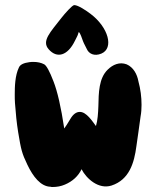

<svg xmlns="http://www.w3.org/2000/svg" viewBox="-20 -747 626 769"><path d="M385.7 -532.2C437.5 -553.7 414.1 -637.7 342.8 -691.4C326.2 -704.1 293 -726.6 277.3 -726.6C269.5 -726.6 239.3 -692.4 225.6 -674.8C182.6 -619.1 145.5 -583 174.8 -549.8C208 -511.7 251 -523.4 280.3 -584L289.1 -601.6C292 -606.4 293.9 -616.2 295.9 -619.1C301.8 -613.3 307.6 -595.7 312.5 -582C317.4 -569.3 322.3 -562.5 328.1 -549.8C335.9 -532.2 357.4 -520.5 385.7 -532.2ZM526.4 -162.1C531.2 -196.3 537.1 -235.4 543 -280.3C545.9 -295.9 546.9 -311.5 546.9 -327.1C546.9 -358.4 543 -389.6 534.2 -421.9C529.3 -449.2 514.6 -477.5 487.3 -489.3C459 -500 431.6 -488.3 411.1 -467.8C376 -433.6 375 -376 374 -321.3C373 -293 371.1 -264.6 364.3 -242.2C349.6 -261.7 326.2 -298.8 299.8 -298.8C285.2 -298.8 272.5 -289.1 261.7 -270.5C251 -252 242.2 -239.3 237.3 -232.4C224.6 -317.4 210 -380.9 194.3 -420.9C178.7 -461.9 166 -484.4 157.2 -489.3C144.5 -496.1 129.9 -499 114.3 -499C109.4 -499 103.5 -499 97.7 -498C75.2 -495.1 60.5 -488.3 55.7 -476.6C40 -444.3 39.1 -399.4 39.1 -368.2C39.1 -357.4 39.1 -345.7 40 -334C43 -292 46.9 -253.9 52.7 -217.8C64.5 -146.5 67.4 -133.8 89.8 -86.9C112.3 -40 142.6 0 182.6 1C185.5 2 187.5 2 190.4 2C208 2 224.6 -1 240.2 -7.8C270.5 -20.5 293.9 -42 306.6 -69.3C326.2 -31.2 375 12.7 426.8 -3.9C498 -27.3 517.6 -94.7 526.4 -162.1Z"/></svg>

Font: Day Care
Style: Regular
Weight: 400
Designer: Noponies
Version: Version 1.000;PS 001.000;hotconv 1.0.88;makeotf.lib2.5.64775